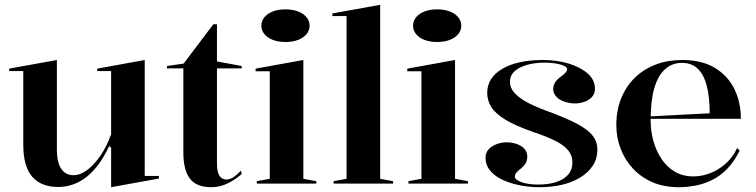

<svg xmlns="http://www.w3.org/2000/svg" viewBox="-20 -765 3152 800"><path d="M223 14Q150 14 113.5 -29.5Q77 -73 77 -161V-469H18V-479L217 -515V-141Q217 -89 235 -62Q253 -35 286 -35Q315 -35 344.5 -57.5Q374 -80 400 -118.5Q426 -157 443 -206V-469H385V-479L583 -515V-32H642V-21L443 15V-149L435 -157Q395 -71 341.5 -28.5Q288 14 223 14Z M861 15Q798 15 771 -21Q744 -57 744 -129V-480H676V-490L745 -500L869 -664H884V-509L987 -490V-480H884V-83Q884 -48 894.5 -32.5Q905 -17 923 -17Q939 -17 954 -27.5Q969 -38 984 -54L987 -40Q976 -30 961.5 -20Q947 -10 931 -2Q915 6 897.5 10.5Q880 15 861 15Z M1169 -590Q1140 -590 1117.5 -598.5Q1095 -607 1082 -622.5Q1069 -638 1069 -658Q1069 -678 1082 -693.5Q1095 -709 1117.5 -717.5Q1140 -726 1169 -726Q1199 -726 1221.5 -717.5Q1244 -709 1257 -693.5Q1270 -678 1270 -658Q1270 -638 1257 -622.5Q1244 -607 1221.5 -598.5Q1199 -590 1169 -590ZM1050 0V-10L1104 -20V-468H1045V-479L1244 -515V-20L1298 -10V0Z M1564 -20 1618 -10V0H1370V-10L1424 -20V-698H1365V-709L1564 -745Z M1801 -590Q1772 -590 1749.5 -598.5Q1727 -607 1714 -622.5Q1701 -638 1701 -658Q1701 -678 1714 -693.5Q1727 -709 1749.5 -717.5Q1772 -726 1801 -726Q1831 -726 1853.5 -717.5Q1876 -709 1889 -693.5Q1902 -678 1902 -658Q1902 -638 1889 -622.5Q1876 -607 1853.5 -598.5Q1831 -590 1801 -590ZM1682 0V-10L1736 -20V-468H1677V-479L1876 -515V-20L1930 -10V0Z M2230 15Q2184 15 2143 6.5Q2102 -2 2070.5 -17.5Q2039 -33 2021 -55.5Q2003 -78 2003 -107Q2003 -129 2016 -143Q2029 -157 2049.5 -164.5Q2070 -172 2091 -172Q2114 -172 2133.5 -165Q2153 -158 2165 -145Q2177 -132 2177 -112Q2177 -98 2171 -86.5Q2165 -75 2152 -64Q2136 -52 2130.5 -44.5Q2125 -37 2125 -28Q2125 -21 2137 -13.5Q2149 -6 2171 -1Q2193 4 2223 4Q2264 4 2296 -6Q2328 -16 2346.5 -36.5Q2365 -57 2365 -89Q2365 -115 2349.5 -136Q2334 -157 2298 -176Q2262 -195 2199 -216Q2128 -241 2086.5 -266Q2045 -291 2027.5 -318.5Q2010 -346 2010 -378Q2010 -441 2072.5 -478Q2135 -515 2243 -515Q2301 -515 2350 -500Q2399 -485 2429 -458.5Q2459 -432 2459 -395Q2459 -375 2447 -361.5Q2435 -348 2415.5 -341Q2396 -334 2375 -334Q2359 -334 2343 -338Q2327 -342 2314 -349.5Q2301 -357 2293 -368.5Q2285 -380 2285 -394Q2285 -423 2315 -444Q2331 -456 2337 -463Q2343 -470 2343 -477Q2343 -482 2336.5 -487Q2330 -492 2317.5 -495.5Q2305 -499 2288 -501.5Q2271 -504 2251 -504Q2210 -504 2177 -495Q2144 -486 2124.5 -468.5Q2105 -451 2105 -424Q2105 -398 2125 -376.5Q2145 -355 2181.5 -336Q2218 -317 2269 -299Q2344 -271 2387.5 -247.5Q2431 -224 2450 -199Q2469 -174 2469 -143Q2469 -103 2449.5 -74Q2430 -45 2397 -25Q2364 -5 2321 5Q2278 15 2230 15Z M2822 -515Q2905 -515 2959 -482Q3013 -449 3040 -394Q3067 -339 3067 -270H2688V-280L2937 -293Q2937 -360 2925 -407Q2913 -454 2887.5 -478.5Q2862 -503 2821 -503Q2781 -503 2751.5 -477Q2722 -451 2706.5 -398.5Q2691 -346 2691 -264Q2691 -219 2702.5 -177.5Q2714 -136 2736.5 -102.5Q2759 -69 2792 -49.5Q2825 -30 2869 -30Q2896 -30 2923 -38Q2950 -46 2974 -61Q2998 -76 3018 -97.5Q3038 -119 3051 -148L3062 -138Q3039 -91 3009.5 -61Q2980 -31 2946 -14.5Q2912 2 2877 8.5Q2842 15 2808 15Q2746 15 2698 -6Q2650 -27 2616.5 -63.5Q2583 -100 2565.5 -146.5Q2548 -193 2548 -243Q2548 -306 2568.5 -356Q2589 -406 2625.5 -441.5Q2662 -477 2712 -496Q2762 -515 2822 -515Z"/></svg>

Font: Kalnia Thin Medium
Style: Regular
Weight: 500
Version: Version 1.105